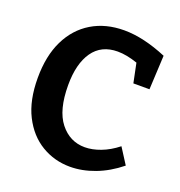

<svg xmlns="http://www.w3.org/2000/svg" viewBox="-131 -828 894 952"><g transform="rotate(20 316.0 -352.0)"><path d="M341 12Q259 12 190.5 -29Q122 -70 81.5 -150Q41 -230 41 -348Q41 -464 81 -546Q121 -628 194 -672Q267 -716 365 -716Q466 -716 590 -664L581 -484H496L475 -586Q417 -606 370 -606Q284 -606 239.5 -542.5Q195 -479 195 -366Q195 -234 246.5 -169Q298 -104 377 -104Q416 -104 460 -120.5Q504 -137 547 -171L600 -88Q538 -38 471.5 -13Q405 12 341 12Z"/></g></svg>

Font: Bitter
Style: Bold
Weight: 700
Designer: Sol Matas, and Bitter project Authors
Foundry: Sol Matas
Version: Version 2.001